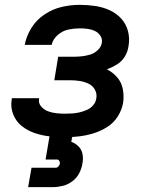

<svg xmlns="http://www.w3.org/2000/svg" viewBox="-20 -558 616 792"><path d="M248 8Q277 8 306.5 4.5Q336 1 365.5 -8Q395 -17 422 -34Q449 -51 466 -78Q483 -105 488 -135Q492 -163 486.5 -191Q481 -219 463 -239.5Q445 -260 421 -272Q443 -280 463 -292.5Q483 -305 495 -325Q507 -345 510 -367Q516 -399 508 -429.5Q500 -460 479.5 -482Q459 -504 431 -516.5Q403 -529 371.5 -533.5Q340 -538 308 -538Q272 -538 235 -529.5Q198 -521 164.5 -499Q131 -477 110 -443.5Q89 -410 82 -373H193Q198 -396 218 -413.5Q238 -431 261.5 -436Q285 -441 308 -441Q325 -441 341 -439Q357 -437 371 -430.5Q385 -424 394 -410.5Q403 -397 400 -381Q397 -364 383 -351Q369 -338 352.5 -333Q336 -328 319 -326Q302 -324 285 -324H220L204 -227H269Q289 -227 308.5 -224Q328 -221 345 -213Q362 -205 371.5 -188Q381 -171 377 -151Q375 -136 364 -123.5Q353 -111 338 -104.5Q323 -98 308 -94.5Q293 -91 278 -90Q263 -89 248 -89Q230 -89 212 -91Q194 -93 178 -99Q162 -105 150 -118.5Q138 -132 141 -150V-153H29Q28 -149 28 -146Q23 -114 35 -85Q47 -56 70.5 -37.5Q94 -19 123.5 -9Q153 1 184.5 4.5Q216 8 248 8ZM96 214H196Q217 214 238 209Q259 204 277.5 190.5Q296 177 306.5 157Q317 137 320 116Q324 97 320.5 78Q317 59 304 46Q291 33 274 27L279 0H185L168 100H215Q221 100 224.5 105.5Q228 111 227 117Q226 123 221 128.5Q216 134 210 134H110Z"/></svg>

Font: Iosevka Sparkle SmBdObl
Style: Regular
Weight: 600
Italic angle: -9°
Designer: Belleve Invis
Foundry: Belleve Invis
Version: Version 4.5.0; ttfautohint (v1.8.3)